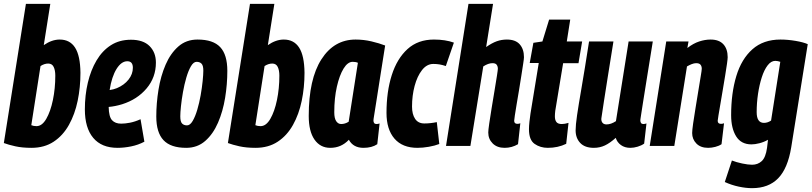

<svg xmlns="http://www.w3.org/2000/svg" viewBox="-28 -760 4227 1000"><path d="M234 -740 200 -525Q242 -554 283 -554Q336 -554 363 -512Q390 -470 391 -381Q391 -305 376.5 -235Q362 -165 331 -109.5Q300 -54 251.5 -22Q203 10 136 10Q88 10 52 2Q16 -6 -8 -15L107 -740ZM223 -429Q203 -429 183 -416L135 -108Q147 -103 162 -103Q191 -103 213 -141Q235 -179 247.5 -239Q260 -299 260 -366Q260 -394 251.5 -411.5Q243 -429 223 -429Z M724 -22Q692 -5 655 2.5Q618 10 584 10Q501 10 457.5 -42Q414 -94 414 -190Q414 -264 429.5 -329.5Q445 -395 475 -445.5Q505 -496 549.5 -524.5Q594 -553 654 -553Q718 -553 751 -520Q784 -487 784 -434Q784 -357 735.5 -299.5Q687 -242 608 -217Q572 -206 538 -203Q539 -152 555.5 -134Q572 -116 603 -116Q624 -116 649.5 -121Q675 -126 704 -139ZM635 -441Q604 -441 579 -401Q554 -361 543 -291Q564 -294 581 -301Q619 -317 641.5 -345.5Q664 -374 664 -407Q664 -441 635 -441Z M942 10Q861 10 823.5 -30Q786 -70 786 -153Q786 -222 797.5 -293Q809 -364 834.5 -423Q860 -482 901 -518Q942 -554 1001 -554Q1082 -554 1119 -514.5Q1156 -475 1156 -391Q1156 -321 1144.5 -250.5Q1133 -180 1107.5 -121Q1082 -62 1041 -26Q1000 10 942 10ZM946 -107Q962 -107 975.5 -130Q989 -153 999.5 -188.5Q1010 -224 1017 -263.5Q1024 -303 1027.5 -338Q1031 -373 1031 -392Q1031 -419 1021.5 -428.5Q1012 -438 996 -438Q980 -438 966.5 -415Q953 -392 942.5 -356Q932 -320 925 -280.5Q918 -241 914.5 -207Q911 -173 911 -154Q911 -126 920.5 -116.5Q930 -107 946 -107Z M1401 -740 1367 -525Q1409 -554 1450 -554Q1503 -554 1530 -512Q1557 -470 1558 -381Q1558 -305 1543.5 -235Q1529 -165 1498 -109.5Q1467 -54 1418.5 -22Q1370 10 1303 10Q1255 10 1219 2Q1183 -6 1159 -15L1274 -740ZM1390 -429Q1370 -429 1350 -416L1302 -108Q1314 -103 1329 -103Q1358 -103 1380 -141Q1402 -179 1414.5 -239Q1427 -299 1427 -366Q1427 -394 1418.5 -411.5Q1410 -429 1390 -429Z M1865 10Q1812 10 1789 -32Q1769 -11 1745 -0.5Q1721 10 1692 10Q1640 10 1610 -33Q1580 -76 1580 -156Q1580 -348 1646 -451Q1712 -554 1824 -554Q1866 -554 1906.5 -544.5Q1947 -535 1978 -523Q1961 -416 1950 -346Q1939 -276 1932.5 -234Q1926 -192 1922.5 -171Q1919 -150 1918 -142.5Q1917 -135 1917 -133Q1917 -114 1933 -114Q1941 -114 1949 -117L1937 -9Q1909 10 1865 10ZM1788 -126 1836 -433Q1825 -438 1809 -438Q1783 -438 1761.5 -403Q1740 -368 1726.5 -308.5Q1713 -249 1713 -175Q1713 -144 1723 -129Q1733 -114 1749 -114Q1769 -114 1788 -126Z M2146 10Q2068 10 2026.5 -38Q1985 -86 1985 -172Q1985 -283 2012.5 -369Q2040 -455 2094.5 -504.5Q2149 -554 2232 -554Q2292 -554 2336 -538L2294 -416Q2276 -422 2261 -424.5Q2246 -427 2229 -427Q2195 -427 2170 -395Q2145 -363 2131.5 -312.5Q2118 -262 2118 -205Q2118 -165 2134 -141Q2150 -117 2182 -117Q2214 -117 2247 -124L2260 -10Q2237 -1 2205.5 4.5Q2174 10 2146 10Z M2650 -131Q2650 -115 2667 -115Q2675 -115 2682 -118L2670 -9Q2638 10 2600 10Q2561 10 2538 -13Q2515 -36 2515 -70Q2515 -81 2520 -116Q2525 -151 2532.5 -196.5Q2540 -242 2547.5 -287Q2555 -332 2560 -364Q2565 -396 2565 -402Q2565 -414 2559 -422.5Q2553 -431 2537 -431Q2515 -431 2489 -414L2422 0H2295L2412 -740H2540L2504 -515Q2534 -536 2559 -545Q2584 -554 2612 -554Q2657 -554 2679 -529Q2701 -504 2701 -462Q2701 -454 2697 -428.5Q2693 -403 2687.5 -367Q2682 -331 2675.5 -292Q2669 -253 2663 -218Q2657 -183 2653.5 -159Q2650 -135 2650 -131Z M2933 -120 2921 -11Q2878 10 2825 10Q2786 10 2756.5 -10.5Q2727 -31 2727 -87Q2727 -103 2729.5 -126Q2732 -149 2735 -169L2778 -432H2731L2750 -537L2797 -544L2832 -658H2942L2924 -544H3004L2985 -431H2905L2864 -183Q2863 -175 2862.5 -167.5Q2862 -160 2862 -154Q2862 -135 2870 -124.5Q2878 -114 2898 -114Q2906 -114 2914 -115.5Q2922 -117 2933 -120Z M3065 10Q3018 10 2994 -15.5Q2970 -41 2970 -81Q2970 -108 2977.5 -159.5Q2985 -211 3001 -303.5Q3017 -396 3040 -544H3167Q3149 -431 3137 -356.5Q3125 -282 3117.5 -232.5Q3110 -183 3104 -143Q3103 -129 3110 -120.5Q3117 -112 3131 -112Q3154 -112 3180 -129L3246 -544H3372Q3353 -427 3341 -351.5Q3329 -276 3322 -232.5Q3315 -189 3312 -168.5Q3309 -148 3308 -142Q3307 -136 3307 -134Q3307 -114 3323 -114Q3330 -114 3339 -117L3327 -12Q3313 -2 3293 4Q3273 10 3255 10Q3226 10 3206 -4.5Q3186 -19 3179 -42Q3149 -15 3122.5 -2.5Q3096 10 3065 10Z M3442 -544H3558L3552 -510Q3583 -534 3613.5 -544Q3644 -554 3673 -554Q3717 -554 3739.5 -529.5Q3762 -505 3762 -462Q3762 -454 3758.5 -428.5Q3755 -403 3749 -367Q3743 -331 3736.5 -292Q3730 -253 3724 -218Q3718 -183 3714 -159Q3710 -135 3710 -131Q3710 -115 3727 -115Q3730 -115 3734 -115.5Q3738 -116 3743 -118L3730 -9Q3717 0 3697.5 5Q3678 10 3660 10Q3621 10 3599 -12.5Q3577 -35 3577 -67Q3577 -81 3582 -116.5Q3587 -152 3594.5 -197Q3602 -242 3609 -286Q3616 -330 3621.5 -362Q3627 -394 3627 -402Q3627 -415 3620.5 -423Q3614 -431 3598 -431Q3587 -431 3574.5 -426Q3562 -421 3550 -414L3484 0H3356Z M3747 188 3784 76Q3807 85 3837.5 91.5Q3868 98 3889 98Q3919 98 3939.5 79Q3960 60 3967 10L3972 -32Q3951 -20 3927.5 -14Q3904 -8 3886 -8Q3832 -8 3806 -50Q3780 -92 3780 -160Q3780 -275 3807 -364Q3834 -453 3891 -503.5Q3948 -554 4037 -554Q4075 -554 4116 -547Q4157 -540 4179 -530L4093 7Q4075 117 4025 168.5Q3975 220 3889 220Q3857 220 3819.5 212Q3782 204 3747 188ZM4036 -438Q4030 -440 4023.5 -441.5Q4017 -443 4010 -443Q3988 -443 3970 -419.5Q3952 -396 3939.5 -357Q3927 -318 3920 -271Q3913 -224 3913 -176Q3913 -120 3951 -120Q3970 -120 3988 -132Z"/></svg>

Font: Georama Condensed
Style: Bold Italic
Weight: 700
Width: 3
Italic angle: -9°
Designer: Jean-Baptiste Levee
Foundry: Production Type
Version: Version 1.000